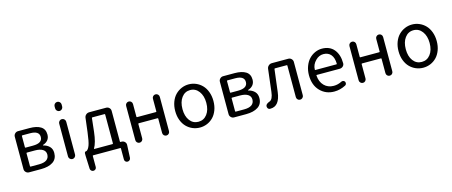

<svg xmlns="http://www.w3.org/2000/svg" viewBox="-54 -1513 5757 2446"><g transform="rotate(-15 2825.0 -290.0)"><path d="M149.4 0Q126 0 108.9 -17.1Q91.8 -34.2 91.8 -57.6V-485.4Q91.8 -508.8 108.9 -525.9Q126 -543 149.4 -543H300.8Q395.5 -543 448.2 -509.8Q501 -476.6 501 -405.3Q501 -361.3 477.5 -332.5Q454.1 -303.7 412.1 -291Q410.2 -290 410.2 -287.6Q410.2 -285.2 412.1 -284.2Q461.9 -272.5 493.2 -240.7Q524.4 -209 524.4 -156.2Q524.4 -77.1 466.3 -38.6Q408.2 0 308.6 0ZM181.6 -322.3Q181.6 -315.4 189.5 -315.4H285.2Q411.1 -315.4 411.1 -397.5Q411.1 -477.5 291 -477.5H189.5Q181.6 -477.5 181.6 -470.7ZM181.6 -72.3Q181.6 -65.4 189.5 -65.4H298.8Q366.2 -65.4 399.9 -89.8Q433.6 -114.3 433.6 -161.1Q433.6 -203.1 397.5 -226.6Q361.3 -250 293 -250H189.5Q181.6 -250 181.6 -243.2Z M681.6 -701.2V-728.5Q681.6 -747.1 695.3 -760.7Q709 -774.4 728 -774.4Q747.1 -774.4 760.7 -760.7Q774.4 -747.1 774.4 -728.5V-701.2Q774.4 -681.6 760.7 -668Q747.1 -654.3 728 -654.3Q709 -654.3 695.3 -668Q681.6 -681.6 681.6 -701.2ZM681.6 -66.4V-500Q681.6 -519.5 695.3 -533.2Q709 -546.9 728 -546.9Q747.1 -546.9 760.7 -533.2Q774.4 -519.5 774.4 -500V-66.4Q774.4 -47.9 760.7 -34.2Q747.1 -20.5 728 -20.5Q709 -20.5 695.3 -34.2Q681.6 -47.9 681.6 -66.4Z M1110.4 -467.8Q1102.5 -467.8 1102.5 -460L1083 -283.2Q1067.4 -144.5 1027.3 -78.1Q1025.4 -76.2 1026.9 -74.2Q1028.3 -72.3 1030.3 -72.3H1269.5Q1277.3 -72.3 1277.3 -80.1V-460Q1277.3 -467.8 1269.5 -467.8ZM1369.1 -80.1Q1369.1 -72.3 1376 -72.3H1389.6Q1414.1 -72.3 1431.2 -55.2Q1448.2 -38.1 1447.3 -14.6L1439.5 154.3Q1438.5 170.9 1426.8 182.1Q1415 193.4 1398.4 193.4Q1381.8 193.4 1370.6 182.1Q1359.4 170.9 1359.4 154.3V8.8Q1359.4 2 1351.6 2H995.1Q988.3 2 988.3 8.8V154.3Q988.3 170.9 976.6 182.1Q964.8 193.4 948.2 193.4Q931.6 193.4 919.9 182.1Q908.2 170.9 907.2 154.3L900.4 -15.6V-48.8Q900.4 -58.6 906.7 -65.4Q913.1 -72.3 922.9 -72.3Q925.8 -72.3 928.7 -73.2Q953.1 -87.9 970.2 -134.8Q987.3 -181.6 1002 -300.8L1024.4 -484.4Q1027.3 -508.8 1045.4 -524.9Q1063.5 -541 1088.9 -541H1311.5Q1335 -541 1352.1 -524.4Q1369.1 -507.8 1369.1 -483.4Z M1563.5 -45.9V-497.1Q1563.5 -516.6 1577.1 -529.8Q1590.8 -543 1609.4 -543Q1627.9 -543 1641.1 -529.8Q1654.3 -516.6 1654.3 -497.1V-330.1Q1654.3 -323.2 1662.1 -323.2H1909.2Q1917 -323.2 1917 -330.1V-497.1Q1917 -516.6 1930.2 -529.8Q1943.4 -543 1962.4 -543Q1981.4 -543 1994.6 -529.8Q2007.8 -516.6 2007.8 -497.1V-45.9Q2007.8 -26.4 1994.6 -13.2Q1981.4 0 1962.4 0Q1943.4 0 1930.2 -13.2Q1917 -26.4 1917 -45.9V-234.4Q1917 -242.2 1909.2 -242.2H1662.1Q1654.3 -242.2 1654.3 -234.4V-45.9Q1654.3 -26.4 1641.1 -13.2Q1627.9 0 1609.4 0Q1590.8 0 1577.1 -13.2Q1563.5 -26.4 1563.5 -45.9Z M2150.4 -271.5Q2150.4 -336.9 2170.9 -391.6Q2191.4 -446.3 2226.6 -481.9Q2261.7 -517.6 2307.1 -537.1Q2352.5 -556.6 2402.8 -556.6Q2453.1 -556.6 2498.5 -537.1Q2543.9 -517.6 2578.6 -481.9Q2613.3 -446.3 2633.8 -391.6Q2654.3 -336.9 2654.3 -271.5Q2654.3 -205.1 2633.8 -150.9Q2613.3 -96.7 2578.6 -61Q2543.9 -25.4 2498.5 -6.3Q2453.1 12.7 2402.8 12.7Q2352.5 12.7 2307.1 -6.3Q2261.7 -25.4 2226.6 -61Q2191.4 -96.7 2170.9 -150.9Q2150.4 -205.1 2150.4 -271.5ZM2560.5 -271.5Q2560.5 -364.3 2516.6 -422.9Q2472.7 -481.4 2402.3 -481.4Q2332 -481.4 2289.1 -423.3Q2246.1 -365.2 2246.1 -271.5Q2246.1 -177.7 2289.1 -120.6Q2332 -63.5 2402.8 -63.5Q2473.6 -63.5 2517.1 -120.6Q2560.5 -177.7 2560.5 -271.5Z M2854.5 0Q2831.1 0 2814 -17.1Q2796.9 -34.2 2796.9 -57.6V-485.4Q2796.9 -508.8 2814 -525.9Q2831.1 -543 2854.5 -543H3005.9Q3100.6 -543 3153.3 -509.8Q3206.1 -476.6 3206.1 -405.3Q3206.1 -361.3 3182.6 -332.5Q3159.2 -303.7 3117.2 -291Q3115.2 -290 3115.2 -287.6Q3115.2 -285.2 3117.2 -284.2Q3167 -272.5 3198.2 -240.7Q3229.5 -209 3229.5 -156.2Q3229.5 -77.1 3171.4 -38.6Q3113.3 0 3013.7 0ZM2886.7 -322.3Q2886.7 -315.4 2894.5 -315.4H2990.2Q3116.2 -315.4 3116.2 -397.5Q3116.2 -477.5 2996.1 -477.5H2894.5Q2886.7 -477.5 2886.7 -470.7ZM2886.7 -72.3Q2886.7 -65.4 2894.5 -65.4H3003.9Q3071.3 -65.4 3105 -89.8Q3138.7 -114.3 3138.7 -161.1Q3138.7 -203.1 3102.5 -226.6Q3066.4 -250 2998 -250H2894.5Q2886.7 -250 2886.7 -243.2Z M3332 12.7Q3328.1 12.7 3324.2 12.7Q3306.6 11.7 3296.9 -2.9Q3290 -14.6 3290 -26.4Q3290 -31.2 3291 -37.1Q3296.9 -61.5 3342.8 -78.1Q3386.7 -93.8 3397.5 -191.4Q3407.2 -263.7 3432.6 -485.4Q3435.5 -509.8 3454.1 -526.4Q3472.7 -543 3497.1 -543H3714.8Q3738.3 -543 3755.4 -525.9Q3772.5 -508.8 3772.5 -485.4V-45.9Q3772.5 -27.3 3758.8 -13.7Q3745.1 0 3726.1 0Q3707 0 3693.8 -13.7Q3680.7 -27.3 3680.7 -45.9V-461.9Q3680.7 -468.8 3672.9 -468.8H3518.6Q3511.7 -468.8 3510.7 -461.9Q3481.4 -218.8 3474.6 -168Q3452.1 12.7 3332 12.7Z M4173.8 12.7Q4062.5 12.7 3988.3 -64Q3914.1 -140.6 3914.1 -271.5Q3914.1 -335 3934.6 -389.6Q3955.1 -444.3 3989.3 -480.5Q4023.4 -516.6 4067.9 -536.6Q4112.3 -556.6 4159.2 -556.6Q4260.7 -556.6 4317.4 -490.2Q4375 -420.9 4375 -306.6Q4375 -283.2 4357.4 -266.6Q4338.9 -250 4313.5 -250H4012.7Q4004.9 -250 4005.9 -243.2Q4011.7 -159.2 4060.5 -109.4Q4109.4 -59.6 4185.5 -59.6Q4242.2 -59.6 4292 -85.9Q4303.7 -91.8 4317.4 -88.4Q4331.1 -85 4337.9 -73.2Q4344.7 -60.5 4341.3 -46.4Q4337.9 -32.2 4325.2 -25.4Q4252.9 12.7 4173.8 12.7ZM4004.9 -320.3Q4004.9 -315.4 4011.7 -315.4H4288.1Q4294.9 -315.4 4294.9 -322.3Q4294.9 -322.3 4294.9 -322.3Q4293.9 -400.4 4258.3 -442.4Q4222.7 -484.4 4160.2 -484.4Q4102.5 -484.4 4058.6 -440.4Q4004.9 -387.7 4004.9 -320.3Z M4508.8 -45.9V-497.1Q4508.8 -516.6 4522.5 -529.8Q4536.1 -543 4554.7 -543Q4573.2 -543 4586.4 -529.8Q4599.6 -516.6 4599.6 -497.1V-330.1Q4599.6 -323.2 4607.4 -323.2H4854.5Q4862.3 -323.2 4862.3 -330.1V-497.1Q4862.3 -516.6 4875.5 -529.8Q4888.7 -543 4907.7 -543Q4926.8 -543 4939.9 -529.8Q4953.1 -516.6 4953.1 -497.1V-45.9Q4953.1 -26.4 4939.9 -13.2Q4926.8 0 4907.7 0Q4888.7 0 4875.5 -13.2Q4862.3 -26.4 4862.3 -45.9V-234.4Q4862.3 -242.2 4854.5 -242.2H4607.4Q4599.6 -242.2 4599.6 -234.4V-45.9Q4599.6 -26.4 4586.4 -13.2Q4573.2 0 4554.7 0Q4536.1 0 4522.5 -13.2Q4508.8 -26.4 4508.8 -45.9Z M5095.7 -271.5Q5095.7 -336.9 5116.2 -391.6Q5136.7 -446.3 5171.9 -481.9Q5207 -517.6 5252.4 -537.1Q5297.9 -556.6 5348.1 -556.6Q5398.4 -556.6 5443.8 -537.1Q5489.3 -517.6 5523.9 -481.9Q5558.6 -446.3 5579.1 -391.6Q5599.6 -336.9 5599.6 -271.5Q5599.6 -205.1 5579.1 -150.9Q5558.6 -96.7 5523.9 -61Q5489.3 -25.4 5443.8 -6.3Q5398.4 12.7 5348.1 12.7Q5297.9 12.7 5252.4 -6.3Q5207 -25.4 5171.9 -61Q5136.7 -96.7 5116.2 -150.9Q5095.7 -205.1 5095.7 -271.5ZM5505.9 -271.5Q5505.9 -364.3 5461.9 -422.9Q5418 -481.4 5347.7 -481.4Q5277.3 -481.4 5234.4 -423.3Q5191.4 -365.2 5191.4 -271.5Q5191.4 -177.7 5234.4 -120.6Q5277.3 -63.5 5348.1 -63.5Q5418.9 -63.5 5462.4 -120.6Q5505.9 -177.7 5505.9 -271.5Z"/></g></svg>

Font: Gen Jyuu Gothic Regular
Style: Regular
Weight: 400
Designer: [Source Han Sans]
Ryoko NISHIZUKA  (kana & ideographs); Paul D. Hunt (Latin, Greek & Cyrillic); Wenlong ZHANG  (bopomofo
Version: Version 1.002.20150607